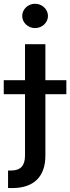

<svg xmlns="http://www.w3.org/2000/svg" viewBox="-59 -776 366 1001"><path d="M71.4 -545.5V-358H-39.4V-284.8H71.4V34.8C71.4 85.2 50.4 112.9 0 112.9H-17V204.2C-9.6 204.5 -2.8 204.5 4.6 204.5C117.5 204.5 177.6 144.9 177.6 35.5V-284.8H286.9V-358H177.6V-545.5ZM56.8 -692.8C56.8 -658 87 -629.6 123.9 -629.6C160.5 -629.6 191.1 -658 191.1 -692.8C191.1 -727.6 160.5 -756.4 123.9 -756.4C87 -756.4 56.8 -727.6 56.8 -692.8Z"/></svg>

Font: Magic Ui Pro Medium
Style: Regular
Weight: 500
Designer: Stefan Endress, Andreas Faust
Version: Version 1.000;FEAKit 1.0